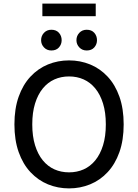

<svg xmlns="http://www.w3.org/2000/svg" viewBox="-20 -1035 766 1065"><path d="M60 -345Q60 -432 83.5 -498.5Q107 -565 149 -610Q191 -655 246 -677.5Q301 -700 363 -700Q425 -700 480 -677.5Q535 -655 577 -610Q619 -565 642.5 -498.5Q666 -432 666 -345Q666 -258 642.5 -191.5Q619 -125 577 -80Q535 -35 480 -12.5Q425 10 363 10Q301 10 246 -12.5Q191 -35 149 -80Q107 -125 83.5 -191.5Q60 -258 60 -345ZM159 -345Q159 -279 174.5 -229Q190 -179 217.5 -145.5Q245 -112 282 -95.5Q319 -79 363 -79Q407 -79 444 -95.5Q481 -112 508.5 -145.5Q536 -179 551.5 -229Q567 -279 567 -345Q567 -411 551.5 -461Q536 -511 508.5 -544.5Q481 -578 444 -594.5Q407 -611 363 -611Q319 -611 282 -594.5Q245 -578 217.5 -544.5Q190 -511 174.5 -461Q159 -411 159 -345ZM208 -812Q208 -836 224 -853Q240 -870 265 -870Q292 -870 307 -853Q322 -836 322 -812Q322 -789 307 -772Q292 -755 265 -755Q240 -755 224 -772Q208 -789 208 -812ZM404 -812Q404 -836 420 -853Q436 -870 461 -870Q488 -870 503 -853Q518 -836 518 -812Q518 -789 503 -772Q488 -755 461 -755Q436 -755 420 -772Q404 -789 404 -812ZM215 -945V-1015H511V-945Z"/></svg>

Font: Radio Canada
Style: Regular
Weight: 400
Designer: Charles Daoud, Etienne Aubert Bonn, Alexandre Saumier Demers, Jacques Le Bailly
Foundry: Radio-Canada
Version: Version 2.104;gftools[0.9.28.dev5+ged2979d]